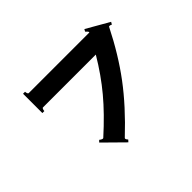

<svg xmlns="http://www.w3.org/2000/svg" viewBox="-147 -980 1293 1293"><g transform="rotate(-45 500.0 -333.5)"><path d="M763 -708 925 -615 915 -598Q909 -602 901 -603.5Q893 -605 891 -600Q802 -423 697.5 -283.5Q593 -144 437 3L435 7Q435 16 446 27L433 41L293 -97L306 -110Q313 -104 321.5 -100Q330 -96 334 -99Q456 -209 539.5 -309Q623 -409 696 -532H193Q188 -532 185 -524Q182 -516 182 -508H163V-692H182Q182 -684 185 -676Q188 -668 193 -668H770Q770 -668 770.5 -668.5Q771 -669 771 -669V-671Q771 -678 754 -692Z"/></g></svg>

Font: Aoboshi One
Style: Regular
Weight: 400
Designer: IKIMOJI
Foundry: Natsumi Matsuba
Version: Version 1.000; ttfautohint (v1.8.3)